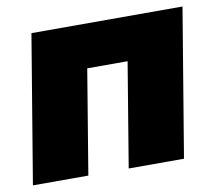

<svg xmlns="http://www.w3.org/2000/svg" viewBox="-64 -595 750 668"><g transform="rotate(-10 311.0 -261.0)"><path d="M621.1 -522.5 534.2 0H338.9L399.9 -368.2H257.3L196.3 0H0.5L87.4 -522.5Z"/></g></svg>

Font: Inter 28pt Black
Style: Italic
Weight: 900
Italic angle: -9.3988°
Designer: Rasmus Andersson
Foundry: rsms
Version: Version 4.001;git-66647c0bb